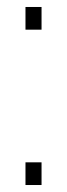

<svg xmlns="http://www.w3.org/2000/svg" viewBox="-20 -530 193 550"><path d="M53 -445V-510H99V-445ZM53 0V-65H99V0Z"/></svg>

Font: Saira ExtraCondensed Thin
Style: Regular
Weight: 250
Width: 2
Designer: Hector Gatti with collaboration of the Omnibus-Type team
Foundry: Omnibus-Type
Version: Version 1.101